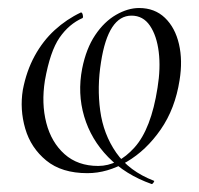

<svg xmlns="http://www.w3.org/2000/svg" viewBox="-20 -419 496 479"><path d="M358 40Q293 17 250 -27Q207 -71 190 -128.5Q173 -186 185 -248Q195 -298 217.5 -331.5Q240 -365 269.5 -382Q299 -399 327 -399Q366 -399 391.5 -374.5Q417 -350 426.5 -309Q436 -268 428 -219Q417 -148 381 -96Q345 -44 296.5 -15.5Q248 13 198 13Q134 13 95.5 -18.5Q57 -50 43 -98Q29 -146 37 -195Q46 -242 66.5 -279.5Q87 -317 116.5 -344Q146 -371 182 -388Q185 -388 186.5 -382Q188 -376 186 -374Q152 -359 128.5 -325Q105 -291 92 -218Q83 -161 95.5 -112.5Q108 -64 141 -34.5Q174 -5 225 -5Q274 -5 315.5 -51Q357 -97 373 -200Q381 -249 376 -289.5Q371 -330 354 -355Q337 -380 308 -380Q250 -380 232 -264Q222 -202 230 -143Q238 -84 270 -38Q302 8 364 32Q366 32 363 36.5Q360 41 358 40Z"/></svg>

Font: Cormorant Infant Light
Style: Italic
Weight: 300
Italic angle: -10°
Designer: Christian Thalmann (Catharsis Fonts)
Foundry: Catharsis Fonts
Version: Version 4.001